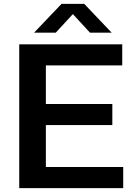

<svg xmlns="http://www.w3.org/2000/svg" viewBox="-20 -968 696 988"><path d="M216 -108.5H614V0H79V-740H609V-631.5H216V-433H558V-324.5H216ZM554.5 -800H443L355 -895.5L267 -800H155.5L296.5 -948H413.5Z"/></svg>

Font: Encode Sans Semi Expanded SmBd
Style: Regular
Weight: 600
Width: 6
Designer: Multiple Designers
Foundry: Impallari Type
Version: Version 2.000